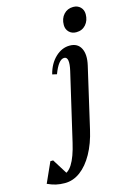

<svg xmlns="http://www.w3.org/2000/svg" viewBox="-306 -771 743 1090"><g transform="rotate(-15 65.5 -226.0)"><path d="M-64.7 251Q-93.1 251 -116.9 245.5Q-140.6 239.9 -166.2 228.1L-112.8 109.2H-96.5L-23.7 225.6H-68.6V203.4Q-34.6 203.4 -8.4 162Q17.7 120.6 36.3 39.7L128.3 -356.1Q137.3 -394.9 134 -415.9Q130.7 -436.9 114.2 -436.9Q80.7 -436.9 51.1 -357.7L24.5 -363.8Q39.8 -423.9 77.9 -460.1Q115.9 -496.3 162.4 -496.3Q209.2 -496.3 228 -459.3Q246.8 -422.2 232.8 -361.1L150.9 -5.7Q133.1 72.9 100.8 130.6Q68.6 188.4 26.4 219.7Q-15.9 251 -64.7 251ZM219.5 -559.6Q193.4 -559.6 177.1 -575.9Q160.7 -592.3 160.7 -617.3Q160.7 -655.4 182.5 -679.2Q204.3 -703.1 238 -703.1Q264.2 -703.1 280.5 -686.9Q296.9 -670.6 296.9 -645.4Q296.9 -608.2 275.6 -583.9Q254.3 -559.6 219.5 -559.6Z"/></g></svg>

Font: Platypi Light
Style: Italic
Weight: 300
Italic angle: -13°
Designer: David Sargent
Foundry: Bolt Cutter Type
Version: Version 1.200